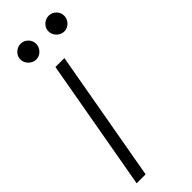

<svg xmlns="http://www.w3.org/2000/svg" viewBox="-220 -662 682 682"><g transform="rotate(-45 121.5 -321.0)"><path d="M4 0 92 -496H137L49 0ZM63 -563Q47 -563 35 -575Q23 -587 23 -603Q23 -619 35 -630.5Q47 -642 63 -642Q79 -642 90.5 -630.5Q102 -619 102 -603Q102 -587 90.5 -575Q79 -563 63 -563ZM204 -563Q188 -563 176 -575Q164 -587 164 -603Q164 -619 176 -630.5Q188 -642 204 -642Q220 -642 231.5 -630.5Q243 -619 243 -603Q243 -587 231.5 -575Q220 -563 204 -563Z"/></g></svg>

Font: DM Sans 36pt ExtraLight
Style: Italic
Weight: 250
Italic angle: -10°
Designer: Colophon Foundry, Jonny Pinhorn
Foundry: Colophon Foundry
Version: Version 4.004;gftools[0.9.30]